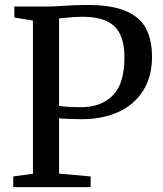

<svg xmlns="http://www.w3.org/2000/svg" viewBox="-20 -770 670 790"><path d="M115.5 -55V-685.5L39 -698V-743H170.5Q196 -743 241 -746Q296 -750 341 -749.5Q439.5 -749.5 497.8 -724.5Q556 -699.5 580.8 -652.8Q605.5 -606 605.5 -535.5Q605.5 -456 569.8 -398.2Q534 -340.5 469.2 -310.2Q404.5 -280 318.5 -279.5Q292.5 -279.5 261.5 -280.8Q230.5 -282 223 -283.5V-55.5L353 -44V0H34.5V-44ZM223 -334.5Q250.5 -329 317.5 -329Q397.5 -330 444.8 -378Q492 -426 492 -534.5Q492 -622 451 -661.5Q410 -701 319 -701Q288.5 -701 251.5 -697L223 -694.5Z"/></svg>

Font: Merriweather 12pt
Style: Regular
Weight: 400
Designer: Eben Sorkin
Foundry: Eben Sorkin
Version: Version 2.100